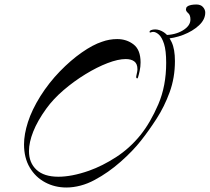

<svg xmlns="http://www.w3.org/2000/svg" viewBox="-20 -796 934 855"><path d="M276 39Q224 39 181 16Q138 -7 112.5 -50Q87 -93 87 -153Q87 -198 104.5 -252.5Q122 -307 160 -368Q198 -428 246.5 -478Q295 -528 344.5 -562.5Q394 -597 434 -610Q467 -622 502 -622Q544 -622 575 -598Q606 -574 606 -518Q606 -499 602 -480.5Q598 -462 595 -453Q594 -447 591 -447Q585 -447 587 -458Q589 -467 590.5 -474.5Q592 -482 592 -488Q592 -512 578 -522.5Q564 -533 540 -533Q506 -533 459 -515Q412 -497 360.5 -465.5Q309 -434 263 -394.5Q217 -355 186 -312Q147 -258 128 -210Q109 -162 109 -123Q109 -71 142.5 -40Q176 -9 240 -9Q269 -9 303 -15.5Q337 -22 377 -36Q436 -57 496.5 -96Q557 -135 605 -194Q650 -250 685 -331.5Q720 -413 720 -516Q720 -571 710.5 -600.5Q701 -630 687.5 -642Q674 -654 662 -654Q658 -654 652 -652Q651 -652 650.5 -651.5Q650 -651 649 -651Q646 -651 646 -654Q646 -659 653 -662Q661 -665 671 -665Q690 -665 710 -652Q730 -639 744.5 -608Q759 -577 759 -524Q759 -450 735.5 -385.5Q712 -321 677 -267Q642 -213 608 -170Q572 -124 517 -75.5Q462 -27 402 5Q371 22 338.5 30.5Q306 39 276 39ZM894 -740Q894 -709 866 -683Q838 -657 796.5 -641Q755 -625 712 -623V-640Q760 -640 794 -660.5Q828 -681 828 -709Q828 -729 818 -737.5Q808 -746 808 -754Q808 -757 809.5 -761Q811 -765 813 -766Q820 -772 831.5 -774Q843 -776 854 -776Q874 -776 884 -764.5Q894 -753 894 -740Z"/></svg>

Font: Arizonia
Style: Regular
Weight: 400
Designer: Robert E. Leuschke
Foundry: Robert E. Leuschke
Version: Version 1.010; ttfautohint (v1.8.4.7-5d5b)